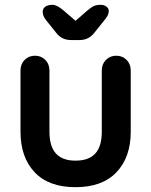

<svg xmlns="http://www.w3.org/2000/svg" viewBox="-20 -766 627 796"><path d="M462 -535Q488 -535 505 -517.5Q522 -500 522 -474V-220Q522 -114 463 -52Q404 10 293 10Q182 10 123.5 -52Q65 -114 65 -220V-474Q65 -500 82 -517.5Q99 -535 125 -535Q151 -535 168 -517.5Q185 -500 185 -474V-220Q185 -159 212 -129.5Q239 -100 293 -100Q348 -100 375 -129.5Q402 -159 402 -220V-474Q402 -500 419 -517.5Q436 -535 462 -535ZM274 -600Q236 -600 213 -630L169 -685Q157 -701 157 -717Q157 -730 167.5 -738Q178 -746 198 -746Q216 -746 243 -723L308 -667L282 -670L343 -723Q357 -735 368 -740.5Q379 -746 398 -746Q412 -746 421.5 -738.5Q431 -731 431 -720Q431 -713 427.5 -704.5Q424 -696 415 -685L371 -630Q348 -600 310 -600Z"/></svg>

Font: zvoove
Style: Bold
Weight: 700
Designer: Vernon Adams (Nunito) & Andrew Paglinawan (Quicksand)
Foundry: zvoove
Version: Version 3.006